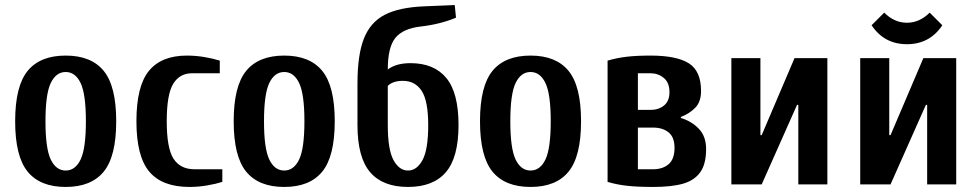

<svg xmlns="http://www.w3.org/2000/svg" viewBox="-20 -730 3870 760"><path d="M40 -250Q40 -389 89.5 -449.5Q139 -510 240 -510Q341 -510 390.5 -449.5Q440 -389 440 -250Q440 -111 390.5 -50.5Q341 10 240 10Q139 10 89.5 -50.5Q40 -111 40 -250ZM320 -250Q320 -358 299 -401.5Q278 -445 240 -445Q202 -445 181 -401.5Q160 -358 160 -250Q160 -142 181 -98.5Q202 -55 240 -55Q278 -55 299 -98.5Q320 -142 320 -250Z M520 -250Q520 -389 569.5 -449.5Q619 -510 720 -510Q755 -510 790 -504Q825 -498 850 -490V-440H740Q691 -440 665.5 -398Q640 -356 640 -250Q640 -143 667 -101.5Q694 -60 750 -60H860V-10Q835 -2 800 4Q765 10 730 10Q622 10 571 -50.5Q520 -111 520 -250Z M905 -250Q905 -389 954.5 -449.5Q1004 -510 1105 -510Q1206 -510 1255.5 -449.5Q1305 -389 1305 -250Q1305 -111 1255.5 -50.5Q1206 10 1105 10Q1004 10 954.5 -50.5Q905 -111 905 -250ZM1185 -250Q1185 -358 1164 -401.5Q1143 -445 1105 -445Q1067 -445 1046 -401.5Q1025 -358 1025 -250Q1025 -142 1046 -98.5Q1067 -55 1105 -55Q1143 -55 1164 -98.5Q1185 -142 1185 -250Z M1395 -235V-400Q1395 -513 1420.5 -577.5Q1446 -642 1503 -671.5Q1560 -701 1660 -705L1780 -710L1785 -660Q1723 -634 1645 -625Q1575 -617 1545 -580Q1515 -543 1515 -455Q1548 -480 1605 -480Q1698 -480 1746.5 -421.5Q1795 -363 1795 -235Q1795 -107 1745 -48.5Q1695 10 1595 10Q1495 10 1445 -48.5Q1395 -107 1395 -235ZM1675 -235Q1675 -331 1649 -370.5Q1623 -410 1575 -410Q1535 -410 1515 -390V-235Q1515 -138 1537.5 -96.5Q1560 -55 1595 -55Q1630 -55 1652.5 -96.5Q1675 -138 1675 -235Z M1880 -250Q1880 -389 1929.5 -449.5Q1979 -510 2080 -510Q2181 -510 2230.5 -449.5Q2280 -389 2280 -250Q2280 -111 2230.5 -50.5Q2181 10 2080 10Q1979 10 1929.5 -50.5Q1880 -111 1880 -250ZM2160 -250Q2160 -358 2139 -401.5Q2118 -445 2080 -445Q2042 -445 2021 -401.5Q2000 -358 2000 -250Q2000 -142 2021 -98.5Q2042 -55 2080 -55Q2118 -55 2139 -98.5Q2160 -142 2160 -250Z M2385 -10V-490Q2422 -501 2461.5 -505.5Q2501 -510 2555 -510Q2658 -510 2706.5 -479.5Q2755 -449 2755 -370Q2755 -327 2732 -303.5Q2709 -280 2675 -267V-263Q2716 -251 2745.5 -221Q2775 -191 2775 -140Q2775 -81 2752 -48.5Q2729 -16 2684 -3Q2639 10 2565 10Q2504 10 2463 5.5Q2422 1 2385 -10ZM2555 -295Q2587 -295 2608.5 -312.5Q2630 -330 2630 -365Q2630 -403 2607.5 -421.5Q2585 -440 2555 -440H2505V-295ZM2565 -60Q2603 -60 2626.5 -80Q2650 -100 2650 -145Q2650 -187 2626.5 -206Q2603 -225 2565 -225H2505V-60Z M2875 0V-500H2990V-195H2995L3125 -500H3255V0H3140V-315H3135L2995 0Z M3430 -630 3480 -680Q3520 -640 3570 -640Q3620 -640 3660 -680L3710 -630Q3660 -555 3570 -555Q3480 -555 3430 -630ZM3385 0V-500H3500V-195H3505L3635 -500H3765V0H3650V-315H3645L3505 0Z"/></svg>

Font: Cuprum
Style: Bold
Weight: 700
Designer: Jovanny Lemonad
Foundry: Jovanny Lemonad
Version: Version 2.000